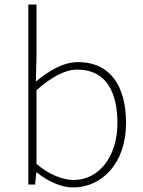

<svg xmlns="http://www.w3.org/2000/svg" viewBox="-20 -814 633 847"><path d="M302 13C428 13 536 -92 536 -271C536 -434 467 -540 324 -540C258 -540 193 -500 138 -454L141 -560V-794H105V0H135L140 -53H143C192 -13 252 13 302 13ZM305 -20C263 -20 201 -39 141 -91V-416C206 -474 267 -507 321 -507C450 -507 498 -405 498 -271C498 -124 417 -20 305 -20Z"/></svg>

Font: Noto Sans T Chinese Thin
Style: Regular
Weight: 100
Designer: Ryoko NISHIZUKA (kana & ideographs); Paul D. Hunt (Latin, Greek & Cyrillic); Wenlong ZHANG (bopomofo); Sandoll Communica
Foundry: Adobe Systems Incorporated
Version: Version 1.000;PS 1;hotconv 1.0.78;makeotf.lib2.5.61930